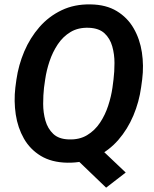

<svg xmlns="http://www.w3.org/2000/svg" viewBox="-20 -741 709 886"><path d="M396.5 -100.1 560.1 55.2 469.7 125 309.1 -29.3ZM636.2 -375 631.3 -338.9Q622.1 -271 595.5 -207.8Q568.8 -144.5 525.9 -95.2Q482.9 -45.9 423.8 -17.3Q364.7 11.2 289.6 9.8Q217.8 8.3 168.2 -21.7Q118.7 -51.8 90.3 -101.6Q62 -151.4 52.7 -212.6Q43.5 -273.9 50.8 -336.9L55.7 -373.5Q65.4 -440.9 92 -503.7Q118.7 -566.4 161.9 -616Q205.1 -665.5 264.4 -693.8Q323.7 -722.2 397.9 -720.7Q469.7 -719.7 519 -689.7Q568.4 -659.7 596.9 -610.1Q625.5 -560.5 634.8 -499.3Q644 -438 636.2 -375ZM499 -336.9 503.9 -375Q508.3 -410.2 508.3 -450.4Q508.3 -490.7 498 -527.1Q487.8 -563.5 462.4 -587.2Q437 -610.8 390.6 -612.8Q341.3 -614.7 305.9 -593.5Q270.5 -572.3 246.6 -536.4Q222.7 -500.5 208.5 -458Q194.3 -415.5 188.5 -374.5L183.1 -336.4Q179.2 -302.2 179.2 -261.7Q179.2 -221.2 189.7 -184.3Q200.2 -147.5 225.6 -123.3Q251 -99.1 296.9 -97.7Q346.2 -95.7 381.8 -117.2Q417.5 -138.7 441.4 -174.6Q465.3 -210.4 479.2 -253.2Q493.2 -295.9 499 -336.9Z"/></svg>

Font: Roboto SemiBold
Style: Italic
Weight: 600
Designer: Christian Robertson
Foundry: Google
Version: Version 3.009; 2024